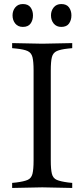

<svg xmlns="http://www.w3.org/2000/svg" viewBox="-20 -926 417 949"><path d="M40 3V-22L60 -24Q99 -29 117 -37Q135 -45 140.5 -67Q146 -89 146 -133V-577Q146 -622 140.5 -643.5Q135 -665 117 -673.5Q99 -682 60 -686L40 -688V-713L189 -710L337 -713V-688L317 -686Q279 -682 260.5 -673.5Q242 -665 236.5 -643.5Q231 -622 231 -577V-133Q231 -89 236.5 -67Q242 -45 260.5 -37Q279 -29 317 -24L337 -22V3L189 0ZM93 -793Q69 -793 55.5 -809.5Q42 -826 42 -850Q42 -873 55.5 -889.5Q69 -906 93 -906Q119 -906 131 -889.5Q143 -873 143 -850Q143 -826 131 -809.5Q119 -793 93 -793ZM283 -793Q259 -793 245.5 -809.5Q232 -826 232 -850Q232 -873 245.5 -889.5Q259 -906 283 -906Q309 -906 321 -889.5Q333 -873 333 -850Q333 -826 321 -809.5Q309 -793 283 -793Z"/></svg>

Font: Baskervville SC
Style: Regular
Weight: 400
Designer: Alexis Faudot, Rémi Forte, Morgane Pierson, Rafael Ribas, Tanguy Vanlaeys, Rosalie Wagner, Thomas Huot-Marchand
Foundry: ANRT
Version: Version 1.100